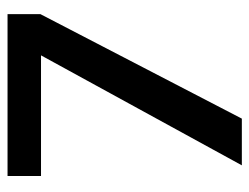

<svg xmlns="http://www.w3.org/2000/svg" viewBox="-98 -580 677 522"><g transform="rotate(-90 241.0 -318.5)"><path d="M53 0 352 -546H24V-637H464V-547.5L180 0Z"/></g></svg>

Font: Karla Medium
Style: Regular
Weight: 500
Designer: Jonathan Pinhorn
Version: Version 2.001